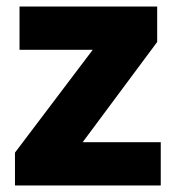

<svg xmlns="http://www.w3.org/2000/svg" viewBox="-20 -570 541 590"><path d="M474 0H26V-101L265 -417H40V-550H463V-441L234 -133H474Z"/></svg>

Font: Noto Sans Oriya ExtraBold
Style: Regular
Weight: 800
Version: Version 2.003